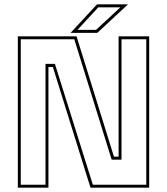

<svg xmlns="http://www.w3.org/2000/svg" viewBox="-20 -868 772 888"><path d="M76 -13.5H190.5V-572.5H234L409.5 -13.5H656.5V-686.5H542V-129.5H496.5L323.5 -686.5H76ZM62.5 0V-700H334L507 -143.5H528.5V-700H670V0H398.5L224.5 -558H204V0ZM306.5 -716 428.5 -848H572L430 -716ZM338.5 -730H424.5L536.5 -834H434.5Z"/></svg>

Font: Tourney Thin Thin
Style: Regular
Weight: 250
Version: Version 1.015